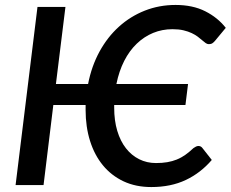

<svg xmlns="http://www.w3.org/2000/svg" viewBox="-20 -748 932 776"><path d="M782 -158Q791.5 -158 797.5 -150.5L836 -101.5Q791 -49 730.8 -20.5Q670.5 8 591.5 8Q528.5 8 479.2 -15.2Q430 -38.5 396 -79.8Q362 -121 344 -178.2Q326 -235.5 326 -303.5V-323.5H195.5L156 0H43L131.5 -720H244.5L206 -408.5H336Q350 -480.5 382.2 -539.5Q414.5 -598.5 460.8 -640.2Q507 -682 565.2 -705Q623.5 -728 689.5 -728Q759 -728 809.5 -702.5Q860 -677 892.5 -635.5L849 -583Q844.5 -577.5 838.8 -573.5Q833 -569.5 824 -569.5Q817.5 -569.5 811.2 -574Q805 -578.5 797.2 -585.2Q789.5 -592 779.2 -599.8Q769 -607.5 754.8 -614.2Q740.5 -621 721.5 -625.5Q702.5 -630 677 -630Q635.5 -630 599 -615Q562.5 -600 532.8 -571.5Q503 -543 482 -501.8Q461 -460.5 450.5 -408.5H740L729.5 -323.5H441.5V-313Q441.5 -260.5 454 -219Q466.5 -177.5 489 -148.8Q511.5 -120 542.5 -104.5Q573.5 -89 610.5 -89Q635.5 -89 656 -92.5Q676.5 -96 694.5 -103.2Q712.5 -110.5 728.8 -122Q745 -133.5 762 -149.5Q767 -153 772 -155.5Q777 -158 782 -158Z"/></svg>

Font: Lato Semibold
Style: Italic
Weight: 600
Italic angle: -7°
Designer: Lukasz Dziedzic
Foundry: tyPoland Lukasz Dziedzic
Version: Version 2.006; 2014-01-15